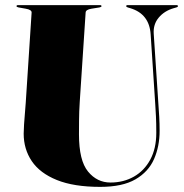

<svg xmlns="http://www.w3.org/2000/svg" viewBox="-20 -720 719 750"><path d="M586.5 -312 568.5 -585.5Q563.5 -665.5 489 -688L479 -691Q473 -693 473 -696Q473 -700 478 -700H670Q675 -700 675 -696Q675 -692.5 669 -691L658.5 -688Q622 -677.5 600 -651.2Q578 -625 580.5 -588L598.5 -317Q600.5 -290 602 -263.5Q603.5 -237 603.5 -209Q603.5 -148.5 581.8 -98.8Q560 -49 509.2 -19.5Q458.5 10 371.5 10Q268.5 10 202.2 -16.8Q136 -43.5 104.2 -90.5Q72.5 -137.5 72.5 -198Q72.5 -212 74 -234.5Q75.5 -257 77.5 -279.8Q79.5 -302.5 80.5 -318L103.5 -671Q104 -682 80.5 -686L52.5 -691Q44.5 -692.5 44.5 -696Q44.5 -700 50.5 -700H370.5Q376.5 -700 376.5 -696Q376.5 -692.5 368.5 -691L337.5 -686Q315 -682.5 314.5 -671L291.5 -322Q289 -283 288.8 -250.2Q288.5 -217.5 288.5 -195Q288.5 -93 323.8 -50Q359 -7 411.5 -7Q462.5 -7 503 -30Q543.5 -53 567 -96.5Q590.5 -140 590.5 -201Q590.5 -240 589.2 -264.8Q588 -289.5 586.5 -312Z"/></svg>

Font: Fraunces 144pt Black
Style: Regular
Weight: 900
Version: Version 1.000;[0bf87f6ff]